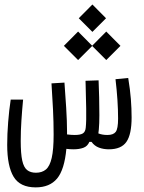

<svg xmlns="http://www.w3.org/2000/svg" viewBox="-20 -645 626 832"><path d="M134.8 167Q66.9 167 39.1 121.1Q11.2 75.2 11.2 -17.6Q11.2 -64 15.4 -116.5Q19.5 -168.9 26.4 -213.4H80.1Q75.7 -168 72.8 -122.8Q69.8 -77.6 69.8 -34.2Q69.8 21 76.4 50.8Q83 80.6 97.7 92Q112.3 103.5 135.7 103.5Q162.1 103.5 179 89.4Q195.8 75.2 204.1 39.3Q212.4 3.4 212.4 -61.5Q212.4 -116.7 209.7 -170.9Q207 -225.1 203.1 -283.7L259.3 -287.1Q263.2 -238.3 266.8 -178.5Q270.5 -118.7 270.5 -75.2Q270.5 -68.8 270.5 -62.5Q288.6 -60.1 304.2 -60.1Q328.6 -60.1 339.4 -67.1Q350.1 -74.2 351.6 -92.3Q354.5 -121.1 353.5 -174.1Q352.5 -227.1 351.1 -277.8Q351.1 -282.2 350.8 -286.4Q350.6 -290.5 350.6 -294.9L407.2 -296.9Q408.7 -262.7 409.7 -222.7Q410.6 -182.6 410.6 -145.8Q410.6 -108.9 408.2 -83.5Q407.7 -74.2 406.2 -66.9Q423.3 -60.1 445.3 -60.1Q471.2 -60.1 481.4 -73.5Q491.7 -86.9 491.7 -131.3Q491.7 -207.5 480.5 -301.8L535.6 -307.1Q543.9 -256.8 547.1 -215.6Q550.3 -174.3 550.3 -136.2Q550.3 -62.5 527.8 -30.3Q505.4 2 451.7 2Q428.7 2 409.2 -5.1Q389.6 -12.2 376.5 -30.3H367.2Q359.4 -11.2 341.3 -4.6Q323.2 2 298.8 2Q282.7 2 267.6 0Q259.3 90.3 227.3 128.7Q195.3 167 134.8 167ZM440.4 -384.8 379.4 -445.8 318.4 -384.8 256.8 -446.3 318.4 -508.3 379.4 -446.8 440.4 -508.3 502 -446.3ZM380.4 -506.8 321.3 -565.9 380.4 -625.5 439.5 -565.9Z"/></svg>

Font: Cascadia Code NF Light
Style: Regular
Weight: 300
Monospace: yes
Designer: Aaron Bell
Foundry: Saja Typeworks
Version: Version 2404.023; ttfautohint (v1.8.4)